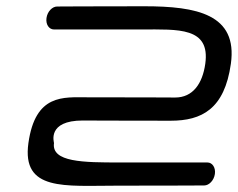

<svg xmlns="http://www.w3.org/2000/svg" viewBox="-20 -599 767 619"><path d="M638.4 -1.1C654 -1.1 669.8 -17.3 672.8 -38.2C675.7 -59.1 664.4 -75.2 648.6 -75.2C648.6 -75.2 482.5 -75.2 365.6 -75.2C248.7 -75.2 145.4 -76 154.1 -137.9C154.4 -139.8 130.4 -210.5 247.2 -210.5C247.2 -210.5 360.9 -209.8 530.2 -209.8C630.3 -209.8 703.8 -247.2 724.3 -393.3C746.8 -553.4 613.8 -578.8 445.6 -578.8C277.4 -578.8 164.2 -578 164.2 -578C148.6 -578 132.8 -561.9 129.9 -541C126.9 -520.1 138.3 -504 154 -504C154 -504 320.2 -504 437.1 -504C554 -504 658.5 -512.2 641.8 -393.3C632.8 -329.4 601.8 -284.6 544.7 -284.6C544.7 -284.6 431 -285.3 261.7 -285.3C184.7 -285.3 94 -297 71.6 -137.9C49.7 18.3 188.9 -0.4 357.1 -0.4C525.3 -0.4 638.4 -1.1 638.4 -1.1Z"/></svg>

Font: Hi.
Style: Tall Oblique
Weight: 400
Designer: Mew Too, Robert Jablonski
Foundry: Cannot Into Space Fonts
Version: Version 1.996